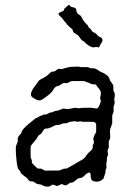

<svg xmlns="http://www.w3.org/2000/svg" viewBox="-20 -705 511 741"><path d="M229 -285.2 244.1 -284.2 269 -289.1 285.2 -287.1Q295.9 -290 333 -289.1L353 -286.1Q358.9 -287.1 364.3 -299.8Q369.6 -312.5 369.1 -315.9L366.2 -326.2Q366.2 -328.1 368.2 -335.4Q370.1 -342.8 368.7 -350.6Q367.2 -358.4 354 -372.1Q354 -373 352.1 -376Q350.1 -378.9 348.6 -379.4Q347.7 -379.9 341.8 -379.4Q335.9 -378.9 328.1 -382.8Q320.3 -387.2 317.9 -387.2Q315.9 -387.2 305.2 -392.1H265.1Q251 -392.1 246.1 -387.7Q241.2 -383.3 233.9 -384.3Q227.1 -384.8 225.1 -384.8L207 -374Q206.1 -373 204.1 -373Q192.4 -373 182.1 -353Q173.8 -342.8 162.1 -334.5Q149.9 -326.2 147 -323.7Q133.8 -313 118.2 -321.3Q102.1 -330.1 101.1 -334Q93.3 -347.2 120.1 -379.9Q128.9 -394 134.8 -397.5Q140.6 -400.9 148.4 -404.8Q156.7 -408.7 165.5 -416.5Q173.8 -424.8 176.8 -426.8Q179.7 -428.7 183.6 -428.7Q187 -428.2 189.5 -429.2Q191.9 -430.2 197.3 -434.1Q202.1 -438 205.1 -439Q208 -439.9 212.4 -439Q216.8 -438 220.7 -439Q224.6 -439.9 233.9 -442.9Q244.1 -445.8 249 -446.3Q253.9 -447.3 262.7 -447.3Q271.5 -447.3 274.9 -447.8Q277.8 -448.2 280.8 -448.2L294.9 -445.8H317.9Q319.8 -445.8 321.8 -444.8Q323.2 -443.8 326.2 -443.4Q329.1 -442.9 331.1 -441.9Q333 -440.9 337.9 -441.4Q342.8 -441.9 345.7 -440.9Q353.5 -438 359.4 -433.6Q365.2 -429.2 372.1 -426.3Q378.9 -423.8 380.9 -422.4Q382.8 -420.9 391.1 -415.5Q399.4 -410.2 402.3 -401.4Q404.8 -393.1 407.2 -390.1Q410.2 -387.2 413.6 -381.8Q417 -376.5 417.5 -374Q418 -371.1 417.5 -364.3Q417 -357.4 418 -354.5Q418.9 -352.1 420.9 -349.1Q422.9 -346.2 422.9 -342.3V-335.4L420.9 -319.8L422.9 -310.1Q422.9 -306.6 418 -292Q418 -289.1 418.5 -282.2Q418.9 -275.4 418 -272.5Q417 -269.5 415 -265.1Q413.1 -260.3 413.1 -256.8V-229Q411.6 -223.6 404.8 -205.1Q403.8 -200.2 404.8 -188Q405.8 -175.8 404.8 -169.9L399.9 -160.2V-136.2L395 -124L397 -107.9L393.1 -98.1Q392.1 -96.2 392.6 -89.8Q393.1 -83.5 390.1 -73.2L391.1 -59.1Q391.1 -54.7 387.2 -48.8V-39.6L379.9 -17.6Q379.9 -14.2 374 -11.2Q366.2 -3.9 353.5 -3.9Q340.8 -3.9 335.4 -8.8Q330.1 -13.7 330.1 -25.4Q330.1 -36.6 326.2 -39.1Q317.4 -39.1 308.1 -29.3Q297.9 -18.1 289.6 -18.1Q281.2 -17.6 272.9 -9.8Q263.7 -2 260.7 -1Q257.8 0 254.4 0Q249 0 242.7 5.9Q235.8 11.7 229.5 9.8Q223.1 7.8 221.2 6.3Q219.2 4.9 216.8 5.9L200.2 13.2L185.5 7.8Q179.2 7.8 173.8 13.2Q158.2 19.5 139.2 7.8Q137.7 6.8 131.8 6.3Q126 5.9 123 4.9Q120.1 3.9 116.2 0.5Q109.9 -4.9 102.1 -4.9Q93.8 -4.9 90.3 -9.8Q86.9 -14.6 85 -17.1Q63.5 -33.2 61.5 -36.1Q59.6 -39.1 54.2 -49.8Q47.9 -49.8 44.4 -80.1Q41 -110.4 41 -126Q41 -141.6 42 -142.1L48.8 -159.2Q48.8 -161.1 48.3 -167.5Q47.9 -173.8 53.7 -181.6Q60.1 -189 61 -189.5Q62 -189.9 64.5 -198.2Q66.9 -206.5 89.4 -225.6Q112.3 -245.1 116.2 -247.6Q120.1 -250 122.1 -250.5Q125 -251 129.9 -254.4Q134.8 -257.8 136.7 -257.8L150.4 -263.2H158.2L171.9 -270Q172.9 -271 176.3 -271Q179.7 -271 183.6 -272.5Q187 -273.9 189.5 -275.4Q191.9 -276.9 198.2 -277.3Q204.6 -277.8 215.3 -282.7Q226.6 -287.6 229 -285.2ZM228 -229Q221.2 -229 216.3 -226.1Q210.4 -222.2 195.8 -222.2Q190.9 -220.7 179.7 -214.8Q168 -209 162.1 -209Q156.2 -209 152.8 -208Q149.9 -206.1 146 -199.7Q142.1 -193.4 139.6 -190.4Q137.2 -187.5 132.8 -185.1Q127.4 -182.1 125 -176.3Q122.6 -170.4 112.8 -159.2Q103 -147.9 100.6 -144.5Q98.1 -141.1 98.1 -131.8V-110.8Q98.1 -95.7 99.1 -95.2L103 -85.9V-80.1Q103 -76.2 104 -75.2L119.1 -60.1Q124 -54.2 129.9 -54.2H138.2Q152.8 -46.9 154.3 -46.4Q155.8 -45.9 182.1 -46.9H206.1Q209 -46.9 212.4 -48.3Q215.8 -49.8 219.7 -51.3Q223.6 -52.7 226.1 -53.7Q228 -54.7 232.4 -54.2Q236.8 -54.2 238.8 -55.2Q240.7 -56.2 254.9 -64.5Q269 -73.2 283.7 -81.1Q298.3 -88.9 303.2 -92.8Q308.6 -97.2 314 -106Q319.3 -114.3 328.6 -121.6Q337.9 -128.9 337.9 -136.2V-144Q342.8 -153.8 342.8 -155.8Q342.8 -157.7 340.8 -164.6Q338.9 -171.4 343.8 -181.6Q348.1 -191.4 351.1 -194.8V-226.1Q347.7 -232.9 343.8 -233.9Q339.8 -234.9 326.7 -234.9H298.8L290.5 -236.8L280.8 -234.9Q278.8 -234.9 273.4 -236.3Q268.1 -237.8 264.6 -236.8Q260.7 -235.8 254.9 -235.4Q249 -234.9 247.6 -234.4Q246.1 -233.9 243.2 -231.9Q240.2 -230 237.3 -229.5Q234.4 -229 228 -229ZM228.5 -671.4Q229.5 -671.9 235.4 -677.7Q241.2 -683.6 244.1 -685.1Q249 -686.5 250.5 -682.6Q252 -678.2 260.7 -677.2Q269.5 -675.8 272.5 -671.9Q274.9 -668 274.9 -661.1L279.8 -652.8Q281.2 -649.9 286.1 -647.9Q291.5 -646 296.9 -634.8Q302.2 -623.5 309.6 -616.2Q316.9 -608.9 318.4 -607.4Q319.8 -606 320.8 -602.5Q322.3 -599.1 323.2 -598.1Q324.2 -597.2 327.1 -595.2Q331.5 -592.3 333.5 -587.4Q335.4 -582.5 342.8 -579.6Q350.6 -576.2 353.5 -572.3Q356.4 -566.4 366.2 -562Q382.8 -554.7 370.1 -537.1Q367.2 -533.2 364.7 -527.3Q362.3 -521.5 360.8 -522L352.1 -523.9L338.9 -522Q323.2 -525.9 310.1 -539.1Q308.1 -540 306.2 -543Q304.2 -545.9 299.3 -547.4Q294.4 -549.3 282.2 -567.9Q279.3 -570.3 272.5 -574.2Q265.6 -578.1 264.2 -580.1Q262.2 -582 261.2 -586.4Q260.7 -590.8 258.8 -592.3Q256.8 -593.8 254.9 -595.7Q252.9 -597.7 251 -598.6Q249 -600.1 243.2 -606Q237.3 -611.8 235.8 -614.7Q234.9 -617.2 231.4 -620.1Q228 -623 223.6 -629.9Q218.8 -636.7 211.9 -642.6Q198.2 -653.8 217.3 -659.7Q227.1 -663.1 227.1 -667Q227.1 -670.9 228.5 -671.4Z"/></svg>

Font: AntiqueNobleLightItalic
Style: LightItalic
Weight: 400
Version: Version 001.000